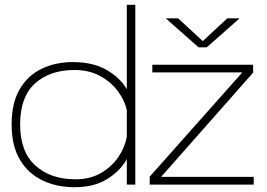

<svg xmlns="http://www.w3.org/2000/svg" viewBox="-20 -770 1115 801"><path d="M291.5 11Q216.5 11 157 -17.5Q97.5 -46 63 -104Q28.5 -162 28.5 -251Q28.5 -340 62 -397.5Q95.5 -455 153.5 -483Q211.5 -511 284.5 -511Q367.5 -511 424.2 -478.5Q481 -446 509 -398V-750H544.5V0H509V-106Q481.5 -56.5 426.8 -22.8Q372 11 291.5 11ZM671.5 -693.5H723L826 -598.5L928 -693.5H979.5L842.5 -572.5H808.5ZM604.5 0V-33L991 -468H615.5V-500H1036V-467L652 -32H1038.5V0ZM64 -251Q64 -137 127.5 -79.5Q191 -22 295 -22Q356 -22 401.2 -48.2Q446.5 -74.5 473.8 -115Q501 -155.5 509 -199V-310.5Q500.5 -350.5 472.2 -389Q444 -427.5 398 -452.8Q352 -478 290.5 -478Q188.5 -478 126.2 -422Q64 -366 64 -251Z"/></svg>

Font: Trispace SemiExpanded Thin
Style: Regular
Weight: 100
Width: 6
Designer: Tyler Finck
Foundry: Etcetera Type Company
Version: Version 1.210; ttfautohint (v1.8.3)